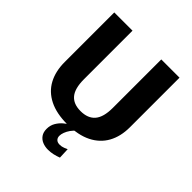

<svg xmlns="http://www.w3.org/2000/svg" viewBox="-247 -865 1232 1232"><g transform="rotate(45 369.0 -249.0)"><path d="M367.2 9.8Q269 9.8 203.5 -23Q138 -55.8 105.4 -116.6Q72.8 -177.4 72.8 -261.1V-711.1H238.3V-270.3Q238.3 -187.2 270.3 -148.7Q302.2 -110.2 367.2 -110.2Q433.3 -110.2 466.3 -149Q499.3 -187.8 499.3 -270.9V-711.1H664.8V-260.8Q664.8 -177.9 631.3 -117.2Q597.8 -56.4 531.5 -23.3Q465.2 9.8 367.2 9.8ZM394.8 212.9Q366.9 212.9 343.9 203.3Q321 193.7 307.3 173.9Q293.7 154.2 293.7 124.5Q293.7 92.1 308.6 66.8Q323.5 41.5 345.2 23.4Q366.8 5.3 386.5 -5.3H441.6Q422.7 9.6 409.6 28.2Q396.6 46.8 389.9 65Q383.2 83.3 383.2 97.8Q383.2 115.6 393.9 126.4Q404.6 137.1 425.3 137.1Q442.7 137.1 459.6 130.4Q476.5 123.7 481.9 120.8L484.9 194.2Q464 202.4 440.9 207.7Q417.8 212.9 394.8 212.9Z"/></g></svg>

Font: Comme
Style: Regular
Weight: 400
Designer: Vernon Adams
Foundry: Vernon Adams
Version: Version 1.000;gftools[0.9.27]